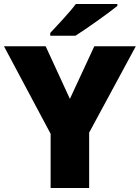

<svg xmlns="http://www.w3.org/2000/svg" viewBox="-20 -947 704 967"><path d="M571 -917V-927H362C329 -882 267 -818 233 -781V-767H360C414 -801 524 -879 571 -917ZM332 -449 210 -714H0L235 -273V0H429V-279L664 -714H455Z"/></svg>

Font: Noto Sans Tamil Black
Style: Regular
Weight: 900
Designer: Jelle Bosma - Monotype Design Team
Foundry: Monotype Imaging Inc.
Version: Version 2.004